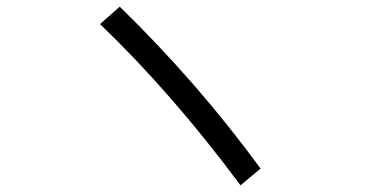

<svg xmlns="http://www.w3.org/2000/svg" viewBox="-20 -669 1096 574"><path d="M699 -115Q494 -391 279 -597L338 -649Q572 -421 759 -165Z"/></svg>

Font: PlemolJP
Style: Regular
Weight: 400
Monospace: yes
Version: v2.0.4; ttfautohint (v1.8.4.7-5d5b-dirty) -l 6 -r 45 -G 200 